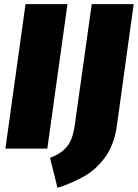

<svg xmlns="http://www.w3.org/2000/svg" viewBox="-20 -716 664 925"><path d="M208 0H6L103 -696H305ZM543 -110Q530 -19 487.5 40Q445 99 388 132Q331 165 257 189L221 44Q265 28 289 5Q313 -18 324 -46.5Q335 -75 341 -119L422 -696H624Z"/></svg>

Font: FiraGO Heavy
Style: Italic
Weight: 900
Italic angle: -8°
Designer: bBox Type GmbH
Foundry: bBox Type GmbH
Version: Version 1.001